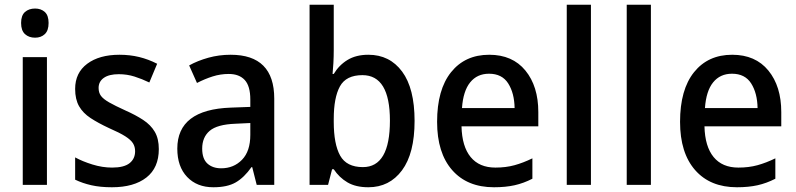

<svg xmlns="http://www.w3.org/2000/svg" viewBox="-20 -873 3360 810"><path d="M128 -837Q153 -837 169 -822.5Q185 -808 185 -776Q185 -744 169 -729Q153 -714 128 -714Q102 -714 85.5 -729Q69 -744 69 -776Q69 -808 85.5 -822.5Q102 -837 128 -837ZM178 -632V-93H76V-632Z M650 -244Q650 -165 597.5 -124Q545 -83 452 -83Q403 -83 365.5 -91.5Q328 -100 297 -115V-209Q328 -192 370 -179Q412 -166 453 -166Q503 -166 526.5 -184.5Q550 -203 550 -235Q550 -254 541 -268.5Q532 -283 508.5 -298Q485 -313 439 -333Q394 -354 362 -375Q330 -396 313.5 -425Q297 -454 297 -498Q297 -566 348 -604Q399 -642 484 -642Q528 -642 567 -632.5Q606 -623 643 -604L610 -525Q579 -540 547.5 -550Q516 -560 481 -560Q440 -560 418 -544.5Q396 -529 396 -502Q396 -482 406 -468.5Q416 -455 440.5 -441Q465 -427 509 -407Q552 -388 584 -367Q616 -346 633 -317Q650 -288 650 -244Z M953 -642Q1137 -642 1137 -457V-93H1063L1044 -168H1041Q1010 -124 974.5 -103.5Q939 -83 880 -83Q811 -83 769.5 -126.5Q728 -170 728 -246Q728 -411 954 -419L1036 -422V-453Q1036 -510 1012.5 -535.5Q989 -561 945 -561Q910 -561 877 -550.5Q844 -540 811 -523L778 -597Q814 -617 859 -629.5Q904 -642 953 -642ZM973 -351Q896 -348 864.5 -321Q833 -294 833 -246Q833 -203 855 -183Q877 -163 913 -163Q966 -163 1001 -199Q1036 -235 1036 -304V-354Z M1388 -661Q1388 -634 1386.5 -607Q1385 -580 1383 -561H1388Q1410 -598 1446 -620Q1482 -642 1534 -642Q1624 -642 1676.5 -571Q1729 -500 1729 -363Q1729 -226 1676 -154.5Q1623 -83 1534 -83Q1481 -83 1446 -103.5Q1411 -124 1388 -159H1381L1364 -93H1286V-853H1388ZM1509 -556Q1440 -556 1414 -508.5Q1388 -461 1388 -371V-359Q1388 -265 1415 -216.5Q1442 -168 1511 -168Q1625 -168 1625 -364Q1625 -556 1509 -556Z M2044 -642Q2142 -642 2196.5 -575.5Q2251 -509 2251 -400V-340H1927Q1929 -255 1965.5 -210.5Q2002 -166 2070 -166Q2114 -166 2150.5 -176Q2187 -186 2226 -205V-119Q2189 -100 2151 -91.5Q2113 -83 2064 -83Q1951 -83 1887.5 -155.5Q1824 -228 1824 -359Q1824 -495 1883 -568.5Q1942 -642 2044 -642ZM2043 -562Q1993 -562 1963.5 -525.5Q1934 -489 1929 -417H2151Q2150 -480 2124 -521Q2098 -562 2043 -562Z M2473 -93H2371V-853H2473Z M2726 -93H2624V-853H2726Z M3069 -642Q3167 -642 3221.5 -575.5Q3276 -509 3276 -400V-340H2952Q2954 -255 2990.5 -210.5Q3027 -166 3095 -166Q3139 -166 3175.5 -176Q3212 -186 3251 -205V-119Q3214 -100 3176 -91.5Q3138 -83 3089 -83Q2976 -83 2912.5 -155.5Q2849 -228 2849 -359Q2849 -495 2908 -568.5Q2967 -642 3069 -642ZM3068 -562Q3018 -562 2988.5 -525.5Q2959 -489 2954 -417H3176Q3175 -480 3149 -521Q3123 -562 3068 -562Z"/></svg>

Font: Noto Sans Telugu UI SemiCondensed Medium
Style: Regular
Weight: 500
Width: 4
Designer: Jelle Bosma - Monotype Design Team
Foundry: Monotype Imaging Inc.
Version: Version 2.005; ttfautohint (v1.8.4.7-5d5b)